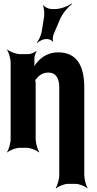

<svg xmlns="http://www.w3.org/2000/svg" viewBox="-20 -833 548 1082"><path d="M253 -424C294 -424 314 -394 314 -338V153C314 177 303 214 294 227L296 229C308 217 342 203 365 203H404C427 203 461 217 473 229L474 227C465 214 455 177 455 153V-338C455 -463 413 -538 307 -538C257 -538 218 -515 191 -484C181 -473 169 -456 165 -445L169 -443C173 -454 175 -474 174 -489V-496C172 -510 179 -535 186 -543L184 -546C176 -537 153 -528 139 -528H93C70 -528 34 -542 22 -554L20 -552C29 -539 40 -502 40 -478V-50C40 -26 29 11 20 24L22 26C34 14 68 0 91 0H130C153 0 187 14 199 26L201 24C192 11 181 -26 181 -50V-362C181 -366 180 -383 177 -385L175 -382C177 -380 184 -387 186 -390C201 -410 223 -424 253 -424ZM229 -742 215 -654C211 -633 198 -604 188 -594L190 -591C200 -601 223 -613 240 -613H247C256 -613 274 -605 277 -598L280 -600C275 -607 278 -631 283 -642L318 -724C332 -757 364 -795 385 -809L383 -813C364 -798 321 -782 291 -782H270C256 -782 232 -793 225 -803L222 -801C228 -791 231 -759 229 -742Z"/></svg>

Font: Asimov
Style: EdgeExtreme
Weight: 500
Designer: Google
Version: Version 2.000980: 2014